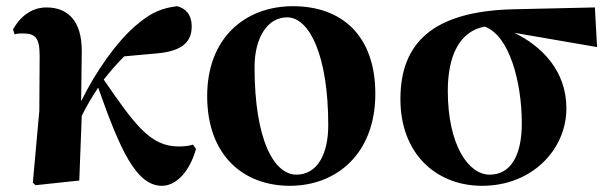

<svg xmlns="http://www.w3.org/2000/svg" viewBox="-20 -583 1971 620"><path d="M503 17C545 17 590 -22 613 -102L603 -116C594 -113 579 -110 557 -110C467 -110 417 -177 315 -326C337 -354 359 -379 381 -401L491 -411C560 -418 599 -442 599 -497C599 -538 578 -556 552 -563C504 -557 469 -544 419 -501C356 -447 289 -352 242 -256L244 -416C245 -519 196 -559 130 -559C79 -559 43 -526 22 -488L27 -472C36 -475 45 -475 54 -475C94 -475 108 -461 108 -403L107 -225L86 7L95 15L236 0L244 -209C262 -245 277 -270 297 -300C367 -102 419 17 503 17Z M916 17C1067 17 1192 -87 1192 -280C1192 -468 1084 -563 926 -563C772 -563 649 -461 649 -273C649 -80 767 17 916 17ZM937 -19C866 -19 802 -129 802 -366C802 -462 844 -527 907 -527C980 -527 1040 -402 1040 -179C1040 -84 1004 -19 937 -19Z M1537 17C1699 17 1809 -101 1809 -233C1809 -355 1729 -434 1641 -477L1908 -431L1901 -559L1635 -553C1375 -546 1273 -442 1273 -263C1273 -86 1389 17 1537 17ZM1545 -497C1625 -469 1665 -317 1665 -185C1665 -82 1630 -19 1561 -19C1493 -19 1426 -114 1426 -290C1426 -401 1463 -482 1545 -497Z"/></svg>

Font: Noto Serif CJK SC Black
Style: Regular
Weight: 900
Designer: Ryoko NISHIZUKA 西塚涼子 (kana & ideographs); Frank Grießhammer (Latin, Greek & Cyrillic); Wenlong ZHANG 张文龙 (bopomofo); San
Foundry: Adobe
Version: Version 2.001;hotconv 1.1.0;makeotfexe 2.6.0